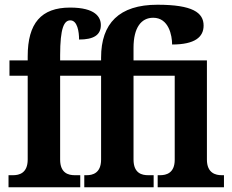

<svg xmlns="http://www.w3.org/2000/svg" viewBox="-20 -791 981 811"><path d="M16 0H319V-51H295C270 -51 234 -59 234 -117V-471H407V-117C407 -59 370 -51 347 -51H336V0H629V-51H605C581 -51 544 -58 544 -117V-471H718V-116C718 -59 681 -51 657 -51H646V0H926V-51H916C892 -51 854 -59 854 -117V-536H544V-589C544 -675 577 -716 627 -716C693 -716 707 -641 707 -603C804 -603 840 -635 840 -683C840 -738 793 -771 645 -771C483 -771 407 -692 407 -548V-536H234V-557C234 -674 251 -705 277 -705C307 -705 314 -657 314 -624C374 -624 406 -642 406 -685C406 -718 384 -759 276 -759C154 -759 97 -693 97 -553V-536H20V-471H97V-117C97 -59 60 -51 36 -51H16Z"/></svg>

Font: Noto Serif Condensed
Style: Bold
Weight: 700
Width: 3
Designer: Monotype Design Team
Foundry: Monotype Imaging Inc.
Version: Version 2.015